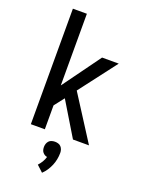

<svg xmlns="http://www.w3.org/2000/svg" viewBox="-179 -816 858 1148"><g transform="rotate(20 250.0 -242.5)"><path d="M346 0 216 -215 167 -152V0H78V-735H167V-279L342 -520H448L267 -283L448 0ZM240 250 200 213Q212 200 221.5 184.5Q231 169 236 151Q228 150 220.5 145.5Q213 141 207.5 134Q202 127 200 118.5Q198 110 198 101Q198 90 201.5 80Q205 70 212 62.5Q219 55 229.5 52Q240 49 250 49Q260 49 270.5 52Q281 55 288 62.5Q295 70 298.5 80Q302 90 302 101Q302 122 298 142.5Q294 163 286 182Q278 201 266.5 218.5Q255 236 240 250Z"/></g></svg>

Font: Iosevka Medium
Style: Regular
Weight: 500
Monospace: yes
Designer: Belleve Invis
Foundry: Belleve Invis
Version: Version 32.5.0; ttfautohint (v1.8.4)